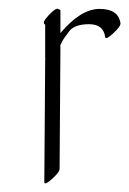

<svg xmlns="http://www.w3.org/2000/svg" viewBox="-20 -396 297 442"><path d="M119.1 -319.8Q166 -375.5 209.2 -375.5Q252.4 -375.5 257.3 -342.8Q258.3 -335.4 240.7 -319.3Q223.1 -303.2 222.2 -310.5Q218.3 -340.3 185.1 -340.3Q151.9 -340.3 139.4 -324.2Q127 -308.1 123 -300.3Q118.2 -291 118.7 -290Q119.1 -289.1 119.1 -288.6L117.2 -7.8Q117.2 0.5 99.6 16.1Q82 31.7 82 23.4L84 -257.3Q84 -258.3 84.2 -260.3Q84.5 -262.2 84 -263.2V-339.4Q75.2 -342.8 91.6 -360.4Q107.9 -377.9 113.5 -375.7Q119.1 -373.5 119.1 -372.1Z"/></svg>

Font: ML-NILA03
Style: Regular
Weight: 400
Designer: CLT@C-DIT
Version: Version ML-NILA03 1.0